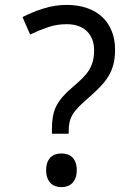

<svg xmlns="http://www.w3.org/2000/svg" viewBox="-20 -744 558 778"><path d="M190.4 -202.1V-220.2Q190.4 -248 194.1 -270.5Q197.8 -293 207.3 -312.5Q216.8 -332 232.9 -350.8Q249 -369.6 273.4 -390.1Q296.9 -410.2 313.5 -426.5Q330.1 -442.9 340.6 -459.7Q351.1 -476.6 356.2 -495.8Q361.3 -515.1 361.3 -541Q361.3 -564.5 354 -583.7Q346.7 -603 332.8 -616.9Q318.8 -630.9 298.1 -638.4Q277.3 -646 250 -646Q209.5 -646 172.9 -633.3Q136.2 -620.6 102.1 -604L71.3 -674.8Q110.8 -695.3 156.7 -709.7Q202.6 -724.1 250 -724.1Q295.4 -724.1 331.8 -711.7Q368.2 -699.2 393.6 -675.8Q418.9 -652.3 432.6 -618.4Q446.3 -584.5 446.3 -542Q446.3 -509.3 439.7 -483.6Q433.1 -458 419.9 -436Q406.7 -414.1 387.2 -393.6Q367.7 -373 341.3 -350.1Q315.9 -328.1 299.8 -311.8Q283.7 -295.4 274.4 -280Q265.1 -264.6 261.7 -248.5Q258.3 -232.4 258.3 -210.9V-202.1ZM167 -54.2Q167 -72.8 171.9 -85.7Q176.8 -98.6 185.1 -106.7Q193.4 -114.7 204.6 -118.4Q215.8 -122.1 229 -122.1Q241.7 -122.1 253.2 -118.4Q264.6 -114.7 272.9 -106.7Q281.2 -98.6 286.1 -85.7Q291 -72.8 291 -54.2Q291 -36.1 286.1 -23.2Q281.2 -10.3 272.9 -2Q264.6 6.3 253.2 10.3Q241.7 14.2 229 14.2Q215.8 14.2 204.6 10.3Q193.4 6.3 185.1 -2Q176.8 -10.3 171.9 -23.2Q167 -36.1 167 -54.2Z"/></svg>

Font: Noto Sans Devanagari UI
Style: Regular
Weight: 400
Designer: Monotype Design Team
Foundry: Monotype Imaging Inc.
Version: Version 1.06